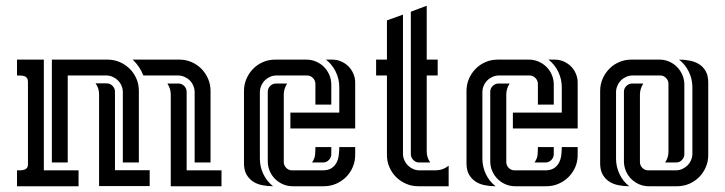

<svg xmlns="http://www.w3.org/2000/svg" viewBox="-20 -647 2519 667"><path d="M215.3 -384.8V-82.5H160.2V-439.9H353.5Q376 -439.9 395.8 -431.4Q415.5 -422.9 430.4 -408.2Q445.3 -393.6 453.9 -373.8Q462.4 -354 462.4 -331.5V-82.5H406.7V-327.1Q406.7 -338.9 402.1 -349.4Q397.5 -359.9 389.6 -367.7Q381.8 -375.5 371.3 -380.1Q360.8 -384.8 349.1 -384.8ZM39.1 -439.9H132.3V-55.2H252.9V0H39.1V-55.2Q44.9 -55.2 51.8 -55.4Q58.6 -55.7 64.2 -57.4Q69.8 -59.1 73.5 -63.5Q77.1 -67.9 77.1 -76.7V-362.8Q77.1 -371.6 73.5 -376.2Q69.8 -380.9 64.2 -382.6Q58.6 -384.3 52 -384.5Q45.4 -384.8 39.1 -384.8ZM711.4 -82.5H656.2V-326.7Q656.2 -338.4 651.6 -349.1Q647 -359.9 639.2 -367.7Q631.3 -375.5 620.6 -380.1Q609.9 -384.8 598.1 -384.8H478Q465.3 -417 440.9 -439.9H603Q625.5 -439.9 645.3 -431.4Q665 -422.9 679.7 -408Q694.3 -393.1 702.9 -373.3Q711.4 -353.5 711.4 -331.1ZM573.2 -319.3Q573.2 -329.1 570.1 -338.9Q566.9 -348.6 561.5 -356.9H599.6Q611.3 -356.9 619.9 -348.4Q628.4 -339.8 628.4 -328.1V-55.2H749.5V0H573.2ZM324.2 -319.8Q324.2 -340.8 312 -357.4H350.6Q362.3 -357.4 370.8 -348.9Q379.4 -340.3 379.4 -328.6V-55.7H500V-0.5H324.2Z M1075.7 -283.7V-355.5Q1075.7 -367.2 1067.1 -376Q1058.6 -384.8 1046.9 -384.8H940.4Q928.7 -384.8 918.2 -380.1Q907.7 -375.5 899.9 -367.7Q892.1 -359.9 887.5 -349.1Q882.8 -338.4 882.8 -326.7V-95.7Q882.8 -67.9 894.8 -42.5Q906.7 -17.1 928.7 0Q909.2 0 890.9 -3.7Q872.6 -7.3 858.6 -16.6Q844.7 -25.9 836.2 -41Q827.6 -56.2 827.6 -79.6V-331.1Q827.6 -353.5 836.2 -373.3Q844.7 -393.1 859.4 -408Q874 -422.9 893.8 -431.4Q913.6 -439.9 936 -439.9H1043.9Q1062 -439.9 1077.9 -433.1Q1093.8 -426.3 1105.5 -414.6Q1117.2 -402.8 1124 -387Q1130.9 -371.1 1130.9 -353V-283.7ZM965.8 -84Q965.8 -72.3 974.4 -63.7Q982.9 -55.2 994.6 -55.2H1100.6Q1119.6 -55.2 1130.9 -62.3Q1142.1 -69.3 1148.4 -80.8Q1154.8 -92.3 1156.7 -106.7Q1158.7 -121.1 1158.7 -136.2H1213.9V-108.4Q1213.9 -85.9 1205.3 -66.2Q1196.8 -46.4 1181.9 -31.7Q1167 -17.1 1147.2 -8.5Q1127.4 0 1105 0H997.1Q979 0 963.1 -6.8Q947.3 -13.7 935.5 -25.4Q923.8 -37.1 917 -53Q910.2 -68.8 910.2 -86.9V-328.1Q910.2 -340.3 918.9 -348.6Q927.7 -356.9 939.5 -356.9H977.5Q972.2 -348.6 969 -338.9Q965.8 -329.1 965.8 -319.3ZM988.8 -255.9H1158.7V-344.2Q1158.7 -372.1 1146.5 -397.5Q1134.3 -422.9 1112.3 -439.9H1134.3Q1150.4 -439.9 1165 -433.6Q1179.7 -427.2 1190.4 -416.5Q1201.2 -405.8 1207.5 -391.1Q1213.9 -376.5 1213.9 -360.4V-200.7H988.8ZM1064 -82.5Q1073.2 -96.2 1074.5 -108.4Q1075.7 -120.6 1075.7 -136.2H1130.9V-111.8Q1130.9 -100.1 1122.6 -91.3Q1114.3 -82.5 1102.1 -82.5Z M1286.6 -439.9H1324.2V-576.2L1379.9 -596.2V-113.3Q1379.9 -101.6 1384.5 -90.8Q1389.2 -80.1 1397 -72.3Q1404.8 -64.5 1415.3 -59.8Q1425.8 -55.2 1437.5 -55.2H1492.7Q1518.1 -55.2 1538.6 -71.3V0H1433.1Q1410.6 0 1390.9 -8.5Q1371.1 -17.1 1356.2 -31.7Q1341.3 -46.4 1332.8 -66.2Q1324.2 -85.9 1324.2 -108.4V-384.8H1286.6ZM1462.4 -627V-439.9H1500.5V-384.8H1462.4V-120.6Q1462.4 -100.1 1474.6 -82.5H1436Q1424.3 -82.5 1415.8 -91.3Q1407.2 -100.1 1407.2 -111.8V-606.4Z M1848.6 -283.7V-355.5Q1848.6 -367.2 1840.1 -376Q1831.5 -384.8 1819.8 -384.8H1713.4Q1701.7 -384.8 1691.2 -380.1Q1680.7 -375.5 1672.9 -367.7Q1665 -359.9 1660.4 -349.1Q1655.8 -338.4 1655.8 -326.7V-95.7Q1655.8 -67.9 1667.7 -42.5Q1679.7 -17.1 1701.7 0Q1682.1 0 1663.8 -3.7Q1645.5 -7.3 1631.6 -16.6Q1617.7 -25.9 1609.1 -41Q1600.6 -56.2 1600.6 -79.6V-331.1Q1600.6 -353.5 1609.1 -373.3Q1617.7 -393.1 1632.3 -408Q1647 -422.9 1666.7 -431.4Q1686.5 -439.9 1709 -439.9H1816.9Q1835 -439.9 1850.8 -433.1Q1866.7 -426.3 1878.4 -414.6Q1890.1 -402.8 1897 -387Q1903.8 -371.1 1903.8 -353V-283.7ZM1738.8 -84Q1738.8 -72.3 1747.3 -63.7Q1755.9 -55.2 1767.6 -55.2H1873.5Q1892.6 -55.2 1903.8 -62.3Q1915 -69.3 1921.4 -80.8Q1927.7 -92.3 1929.7 -106.7Q1931.6 -121.1 1931.6 -136.2H1986.8V-108.4Q1986.8 -85.9 1978.3 -66.2Q1969.7 -46.4 1954.8 -31.7Q1939.9 -17.1 1920.2 -8.5Q1900.4 0 1877.9 0H1770Q1752 0 1736.1 -6.8Q1720.2 -13.7 1708.5 -25.4Q1696.8 -37.1 1689.9 -53Q1683.1 -68.8 1683.1 -86.9V-328.1Q1683.1 -340.3 1691.9 -348.6Q1700.7 -356.9 1712.4 -356.9H1750.5Q1745.1 -348.6 1741.9 -338.9Q1738.8 -329.1 1738.8 -319.3ZM1761.7 -255.9H1931.6V-344.2Q1931.6 -372.1 1919.4 -397.5Q1907.2 -422.9 1885.3 -439.9H1907.2Q1923.3 -439.9 1938 -433.6Q1952.6 -427.2 1963.4 -416.5Q1974.1 -405.8 1980.5 -391.1Q1986.8 -376.5 1986.8 -360.4V-200.7H1761.7ZM1836.9 -82.5Q1846.2 -96.2 1847.4 -108.4Q1848.6 -120.6 1848.6 -136.2H1903.8V-111.8Q1903.8 -100.1 1895.5 -91.3Q1887.2 -82.5 1875 -82.5Z M2203.1 -84Q2203.1 -72.3 2211.7 -63.7Q2220.2 -55.2 2231.9 -55.2H2327.1Q2339.4 -55.2 2349.9 -59.8Q2360.4 -64.5 2368.2 -72.3Q2376 -80.1 2380.6 -90.6Q2385.3 -101.1 2385.3 -113.3V-344.2Q2385.3 -372.1 2373 -397.5Q2360.8 -422.9 2338.9 -439.9Q2358.4 -439.9 2376.7 -436.3Q2395 -432.6 2409.2 -423.6Q2423.3 -414.6 2431.9 -399.2Q2440.4 -383.8 2440.4 -360.4V-108.4Q2440.4 -85.9 2431.9 -66.2Q2423.3 -46.4 2408.7 -31.7Q2394 -17.1 2374.3 -8.5Q2354.5 0 2332 0H2234.4Q2216.3 0 2200.4 -6.8Q2184.6 -13.7 2172.9 -25.4Q2161.1 -37.1 2154.3 -53Q2147.5 -68.8 2147.5 -86.9V-328.1Q2147.5 -340.3 2156.2 -348.6Q2165 -356.9 2176.8 -356.9H2214.8Q2209.5 -348.6 2206.3 -338.9Q2203.1 -329.1 2203.1 -319.3ZM2302.2 -355.5Q2302.2 -367.2 2293.9 -376Q2285.6 -384.8 2273.4 -384.8H2177.7Q2166 -384.8 2155.5 -380.1Q2145 -375.5 2137.2 -367.7Q2129.4 -359.9 2124.8 -349.1Q2120.1 -338.4 2120.1 -326.7V-95.7Q2120.1 -67.9 2132.1 -42.5Q2144 -17.1 2166 0Q2146.5 0 2128.2 -3.7Q2109.9 -7.3 2095.9 -16.6Q2082 -25.9 2073.5 -41Q2064.9 -56.2 2064.9 -79.6V-331.1Q2064.9 -353.5 2073.5 -373.3Q2082 -393.1 2096.7 -408Q2111.3 -422.9 2131.1 -431.4Q2150.9 -439.9 2173.3 -439.9H2271Q2288.6 -439.9 2304.4 -433.1Q2320.3 -426.3 2332 -414.3Q2343.8 -402.3 2350.6 -386.5Q2357.4 -370.6 2357.4 -353V-111.8Q2357.4 -100.1 2349.1 -91.3Q2340.8 -82.5 2328.6 -82.5H2290.5Q2302.2 -99.1 2302.2 -120.6Z"/></svg>

Font: Isar CAT
Style: Regular
Weight: 400
Designer: Digitized by Peter Wiegel
Foundry: CAT-Fonts, Peter Wiegel
Version: Version 1.000; ttfautohint (v1.3)